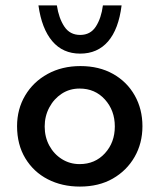

<svg xmlns="http://www.w3.org/2000/svg" viewBox="-20 -679 589 709"><path d="M43 -213Q43 -276 73 -326.5Q103 -377 156 -406Q209 -435 277 -435Q346 -435 397.5 -406Q449 -377 477.5 -326.5Q506 -276 506 -213Q506 -150 477 -99.5Q448 -49 396.5 -19.5Q345 10 275 10Q209 10 156.5 -17Q104 -44 73.5 -94.5Q43 -145 43 -213ZM145 -212Q145 -173 162 -141.5Q179 -110 208.5 -91.5Q238 -73 274 -73Q331 -73 367.5 -113Q404 -153 404 -212Q404 -271 367.5 -311.5Q331 -352 274 -352Q237 -352 208 -333Q179 -314 162 -282Q145 -250 145 -212ZM276 -481Q212 -481 173 -527Q134 -573 122 -659H190Q197 -612 217.5 -581Q238 -550 276 -550Q314 -550 334 -581Q354 -612 360 -659H429Q418 -571 379 -526Q340 -481 276 -481Z"/></svg>

Font: Reem Kufi
Style: Regular
Weight: 400
Designer: Khaled Hosny
Version: Version 1.6